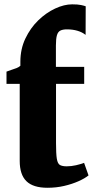

<svg xmlns="http://www.w3.org/2000/svg" viewBox="-20 -857 440 886"><path d="M199 9.5Q133 9.5 102 -20.8Q71 -51 71 -114.5V-470H10V-526.5Q22.5 -531.5 34.5 -535.2Q46.5 -539 56.8 -543Q67 -547 74 -553.5Q74 -558 74 -562.8Q74 -567.5 74 -572Q74 -630.5 97 -679Q120 -727.5 156.2 -762.8Q192.5 -798 234.2 -817.5Q276 -837 313 -837Q339 -837 354 -833.8Q369 -830.5 375.5 -828L375 -696Q359.5 -708.5 337.5 -715Q315.5 -721.5 289 -721.5Q270 -721.5 258.8 -716Q247.5 -710.5 242.8 -694.5Q238 -678.5 238 -647V-548.5H368.5V-470H238.5V-197Q238.5 -147.5 242.2 -124.5Q246 -101.5 256.8 -95.5Q267.5 -89.5 288 -89.5Q309 -89.5 330.8 -94.5Q352.5 -99.5 368 -105.5L388.5 -47.5Q371 -33.5 341.8 -20.5Q312.5 -7.5 276 1Q239.5 9.5 199 9.5Z"/></svg>

Font: Merriweather 36pt Black
Style: Regular
Weight: 900
Version: Version 2.100